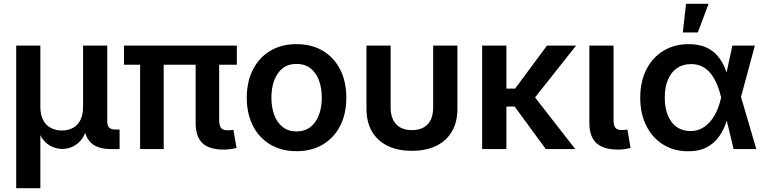

<svg xmlns="http://www.w3.org/2000/svg" viewBox="-20 -777 3995 1001"><path d="M64.5 204.1V-539.1H190.4V-220.2Q190.4 -178.2 205.1 -150.6Q219.7 -123 245.4 -109.9Q271 -96.7 302.7 -96.7Q335.4 -96.7 360.1 -110.1Q384.8 -123.5 398.9 -150.9Q413.1 -178.2 413.1 -220.2V-539.1H539.1V-143.6Q539.1 -121.1 549.3 -111.3Q559.6 -101.6 584 -101.6H603.5V0H556.6Q486.8 0 452.4 -34.4Q418 -68.8 418 -133.8V-183.1H440.9Q440.9 -128.9 427.7 -93.3Q414.6 -57.6 394 -37.4Q373.5 -17.1 349.9 -8.8Q326.2 -0.5 305.2 -0.5Q283.7 -0.5 259.8 -8.8Q235.8 -17.1 215.1 -37.4Q194.3 -57.6 181.2 -93.3Q168 -128.9 168 -183.1H190.4V204.1Z M1147 2.9Q1069.8 2.9 1034.9 -31.5Q1000 -65.9 1000 -134.3V-509.8H1122.6V-151.9Q1122.6 -122.6 1132.3 -110.1Q1142.1 -97.7 1166.5 -97.7Q1177.7 -97.7 1184.3 -98.4Q1190.9 -99.1 1196.8 -100.6L1213.4 -5.4Q1202.1 -2.9 1184.8 0Q1167.5 2.9 1147 2.9ZM710.4 0V-509.8H833.5V0ZM626.5 -439.5V-539.1H1214.8V-439.5Z M1525.9 11.2Q1447.3 11.2 1388.9 -23.7Q1330.6 -58.6 1298.6 -121.3Q1266.6 -184.1 1266.6 -267.6Q1266.6 -351.1 1298.6 -414.1Q1330.6 -477.1 1388.9 -512Q1447.3 -546.9 1525.9 -546.9Q1605 -546.9 1663.3 -512Q1721.7 -477.1 1753.7 -414.1Q1785.6 -351.1 1785.6 -267.6Q1785.6 -184.1 1753.7 -121.3Q1721.7 -58.6 1663.3 -23.7Q1605 11.2 1525.9 11.2ZM1525.9 -91.8Q1569.3 -91.8 1598.6 -115Q1627.9 -138.2 1642.8 -178Q1657.7 -217.8 1657.7 -267.6Q1657.7 -318.4 1642.8 -358.2Q1627.9 -397.9 1598.6 -420.9Q1569.3 -443.8 1525.9 -443.8Q1482.9 -443.8 1453.6 -420.9Q1424.3 -397.9 1409.7 -358.2Q1395 -318.4 1395 -267.6Q1395 -217.8 1409.7 -178Q1424.3 -138.2 1453.6 -115Q1482.9 -91.8 1525.9 -91.8Z M2127.4 9.3Q2053.7 9.3 2000.5 -16.8Q1947.3 -43 1918.9 -92Q1890.6 -141.1 1890.6 -209.5V-539.1H2016.6V-217.3Q2016.6 -178.7 2029.5 -152.3Q2042.5 -126 2067.1 -112.3Q2091.8 -98.6 2127.4 -98.6Q2163.6 -98.6 2188.2 -112.3Q2212.9 -126 2225.6 -152.3Q2238.3 -178.7 2238.3 -217.3V-539.1H2364.7V-209.5Q2364.7 -141.1 2336.4 -92Q2308.1 -43 2254.9 -16.8Q2201.7 9.3 2127.4 9.3Z M2620.1 -539.1V0H2493.7V-539.1ZM2983.4 -539.1 2731.9 -221.7H2585.4L2584 -314.9H2665.5L2831.5 -539.1ZM2825.2 0 2659.7 -226.1 2748.5 -295.9 2979 0Z M3203.1 2.9Q3125.5 2.9 3089.1 -31.2Q3052.7 -65.4 3052.7 -134.3V-539.1H3178.7V-152.8Q3178.7 -123.5 3188.2 -111.3Q3197.8 -99.1 3222.2 -99.1Q3232.9 -99.1 3239.3 -99.9Q3245.6 -100.6 3251 -101.6L3267.6 -5.4Q3256.3 -2.4 3239.5 0.2Q3222.7 2.9 3203.1 2.9Z M3567.9 11.7Q3493.2 11.7 3436.8 -23.7Q3380.4 -59.1 3349.1 -122.1Q3317.9 -185.1 3317.9 -267.6Q3317.9 -351.1 3349.4 -413.8Q3380.9 -476.6 3438 -511.7Q3495.1 -546.9 3570.3 -546.9Q3624 -546.9 3661.1 -530Q3698.2 -513.2 3721.7 -485.1Q3745.1 -457 3759 -423.3Q3772.9 -389.6 3780.3 -356.4H3819.3L3842.8 -273.4L3922.9 0H3804.7L3739.3 -271Q3731.9 -302.7 3719.7 -333Q3707.5 -363.3 3689.5 -388.2Q3671.4 -413.1 3645 -428Q3618.7 -442.9 3583 -442.9Q3540.5 -442.9 3509.8 -421.9Q3479 -400.9 3462.4 -361.8Q3445.8 -322.8 3445.8 -268.1Q3445.8 -214.4 3461.9 -175.3Q3478 -136.2 3507.8 -115Q3537.6 -93.8 3579.1 -93.8Q3614.7 -93.8 3641.8 -109.4Q3668.9 -125 3688.5 -150.4Q3708 -175.8 3720.5 -206.5Q3732.9 -237.3 3739.7 -268.1L3798.3 -539.1H3915.5L3842.3 -268.1L3818.8 -187H3780.8Q3772.5 -153.8 3758.3 -118.9Q3744.1 -84 3720.5 -54.4Q3696.8 -24.9 3659.7 -6.6Q3622.6 11.7 3567.9 11.7ZM3540 -607.9 3556.6 -757.3H3674.3L3618.2 -607.9Z"/></svg>

Font: Inter 18pt SemiBold
Style: Regular
Weight: 600
Designer: Rasmus Andersson
Foundry: rsms
Version: Version 4.001;git-66647c0bb